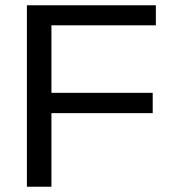

<svg xmlns="http://www.w3.org/2000/svg" viewBox="-20 -708 650 728"><path d="M175 -612V-356H559V-279H175V0H82V-688H571V-612Z"/></svg>

Font: TharLon
Style: Regular
Weight: 400
Designer: Sai Zin Di Di Zone
Foundry: Sai Zin Di Di Zone, Sun Tun
Version: Version 1.003 September 27 2012